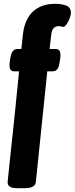

<svg xmlns="http://www.w3.org/2000/svg" viewBox="-20 -780 392 1007"><path d="M20 175 28 97Q64 -237 80 -406H55Q42 -406 36 -413.5Q30 -421 30 -437Q30 -461 38 -492Q46 -523 72 -523H92L100 -598Q109 -679 153 -719.5Q197 -760 269 -760Q304 -760 328 -750.5Q352 -741 352 -711Q352 -702 345.5 -684.5Q339 -667 329.5 -653Q320 -639 311 -639Q308 -639 301.5 -641Q295 -643 291 -643Q272 -643 262 -633Q252 -623 249 -600L240 -523H273Q297 -523 297 -492Q297 -469 289.5 -437.5Q282 -406 256 -406H228L168 174Q166 191 152 199Q138 207 106 207H75Q44 207 32 199.5Q20 192 20 175Z"/></svg>

Font: Asap Condensed
Style: Bold
Weight: 700
Designer: Pablo Cosgaya
Foundry: Omnibus-Type
Version: Version 1.010; ttfautohint (v1.8)